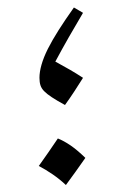

<svg xmlns="http://www.w3.org/2000/svg" viewBox="-20 -498 335 525"><path d="M157.7 -210.9Q170.4 -228.5 182.6 -247.1Q194.8 -265.6 207 -285.2Q187.5 -297.9 171.9 -306.9Q156.2 -315.9 131.3 -329.6Q149.9 -364.3 168.7 -397.2Q187.5 -430.2 207 -462.9L182.1 -477.5Q158.2 -443.8 140.4 -415.8Q122.6 -387.7 110.8 -364.3Q99.1 -340.8 93.5 -321Q87.9 -301.3 87.9 -285.2Q87.9 -273.4 90.6 -264.9Q93.3 -256.3 100.6 -248.8Q107.9 -241.2 121.6 -232.2Q135.3 -223.1 157.7 -210.9ZM138.2 -119.4Q124.8 -99.6 112.2 -81.3Q99.6 -63 86.1 -44.2Q105.5 -34 124.5 -20.9Q143.6 -7.7 160.2 7.9Q174.2 -10.9 187.4 -29.5Q200.5 -48 213.4 -66.3Q191.4 -87.7 172.9 -100.4Q154.3 -113 138.2 -119.4Z"/></svg>

Font: Pinar-VF-FD
Style: Regular
Weight: 300
Designer: Amin Abedi
Version: Version 3.0